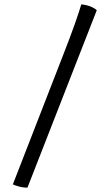

<svg xmlns="http://www.w3.org/2000/svg" viewBox="-20 -770 503 881"><path d="M106 91Q84 91 65.5 85.5Q47 80 39 76L268 -513Q303 -602 324 -662Q345 -722 353 -750Q381 -747 399.5 -738.5Q418 -730 424 -723Z"/></svg>

Font: Texturina Medium
Style: Regular
Weight: 500
Designer: Guillermo Torres Carreño
Foundry: Omnibus-Type
Version: Version 1.003